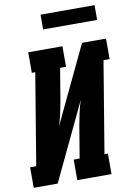

<svg xmlns="http://www.w3.org/2000/svg" viewBox="-111 -988 730 1050"><g transform="rotate(-10 254.5 -463.0)"><path d="M-11 0V-114H23L107 -621H88V-735H278V-621H245L215 -441Q209 -407 201.5 -373Q194 -339 183 -306L387 -735H520V-621H486L402 -114H421V0H231V-114H264L294 -294Q300 -328 307.5 -362Q315 -396 326 -429L122 0ZM190 -844V-926H490V-844Z"/></g></svg>

Font: Iosevka Slab Heavy
Style: Italic
Weight: 900
Italic angle: -9°
Monospace: yes
Designer: Belleve Invis
Foundry: Belleve Invis
Version: Version 11.1.0; ttfautohint (v1.8.3)